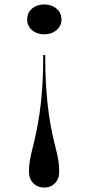

<svg xmlns="http://www.w3.org/2000/svg" viewBox="-20 -627 396 862"><path d="M179 215Q149 215 129.5 195.5Q110 176 110 142Q110 117 114.5 91.5Q119 66 126.5 37Q134 8 142 -30Q150 -68 157.5 -117Q165 -166 169.5 -231Q174 -296 174 -380H183Q183 -296 187.5 -231Q192 -166 199 -117Q206 -68 214 -30.5Q222 7 229.5 36Q237 65 241.5 90.5Q246 116 246 142Q246 176 227 195.5Q208 215 179 215ZM179 -607Q200 -607 217 -599Q234 -591 245 -576Q256 -561 256 -539Q256 -519 245 -504Q234 -489 217 -481Q200 -473 179 -473Q158 -473 140.5 -481Q123 -489 112.5 -504Q102 -519 102 -539Q102 -561 112.5 -576Q123 -591 140.5 -599Q158 -607 179 -607Z"/></svg>

Font: Kalnia Medium
Style: Regular
Weight: 500
Designer: Frida Medrano
Foundry: Frida Medrano
Version: Version 1.105